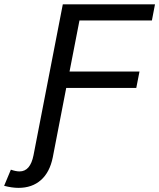

<svg xmlns="http://www.w3.org/2000/svg" viewBox="-125 -679 752 906"><path d="M250 -582.5 203.1 -341.3H533.2L518.1 -264.2H187.5L124 63.5Q109.9 133.8 68.1 170.7Q26.4 207.5 -37.6 207.5Q-68.4 207.5 -105.5 197.8L-73.7 121.6Q-50.3 129.9 -32.7 129.9Q18.1 129.9 33.2 53.2L171.4 -658.7H606.4L591.8 -582.5Z"/></svg>

Font: Cousine
Style: Italic
Weight: 400
Italic angle: -12°
Monospace: yes
Designer: Steve Matteson
Foundry: Monotype Imaging Inc.
Version: Version 1.21